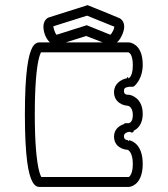

<svg xmlns="http://www.w3.org/2000/svg" viewBox="-20 -699 660 756"><path d="M190.1 -595.5C241.8 -611.4 278.2 -623.1 322.7 -637.3L430 -594C430 -591.5 429.1 -584.8 425.1 -577.6C420.7 -568.5 416.8 -563.9 414.6 -562.1C383.5 -574.6 352.5 -587.2 321.5 -599.7L202.5 -562C200.7 -564 197.5 -568.5 194.5 -577.2C191.6 -585.9 190 -592.9 190 -594C190 -594.6 190 -595.1 190.1 -595.5ZM429 -336.6C429 -295.5 464.6 -283.1 483.8 -282.6C487.6 -281.6 503 -275.8 503 -245.9C503 -229.2 498.3 -221.8 494.7 -218.3C490.6 -214.4 487.5 -214 486.4 -214C486.1 -214 486 -214 486 -214H470V-211C451.6 -205.6 429 -191.2 429 -161.5C429 -121.6 463.5 -110 482.6 -109.1C485.3 -107.9 489.9 -105.1 494.4 -96.8C498.8 -88.8 503 -75.3 503 -52.8C503 -26.6 497.5 -14.4 492.7 -7.6C489.1 -2.5 487 -2 486.3 -2C486.1 -2 486 -2 486 -2H142.5C140 -6.6 135.9 -16.5 131.8 -35.4C124.4 -69.6 117 -133.1 117 -248C117 -364 124.1 -427 131.2 -460.7C135.1 -479.1 139.1 -488.6 141.4 -493H484.2C486.5 -492.6 490.4 -491.5 494.7 -484.6C498.8 -478 503 -465.2 503 -441.8C503 -415.3 497.5 -403 492.7 -396.1C489.1 -391.1 487 -390.6 486.3 -390.6C486.1 -390.6 486 -390.7 486 -390.7C483.7 -397 481.3 -397 479 -390.7C455.4 -386.1 429 -368.2 429 -336.6ZM516 -131.9C505.1 -142.4 493.7 -145.6 490 -146.6C489.9 -146.7 489.8 -146.7 489.7 -146.7L488.4 -147.1C486.9 -142 485.5 -142 484 -147.1C479.4 -147.1 468 -148.5 468 -162.6C468 -176.2 483.4 -179.6 492 -180.1C496.7 -176 501.3 -176 506 -180.1V-184.1C522.8 -191.8 542 -211.1 542 -250.2C542 -314.6 494.5 -326 486 -326H484C479 -326 468 -326.5 468 -341.2C468 -345.8 469.2 -349.1 471.4 -351.9C475.5 -355.3 486.1 -357.2 490 -357.4H497C497 -357.4 497.6 -357.3 498.5 -357.3C502.9 -357.3 506.7 -357.6 510.1 -361.1C516.1 -367 542 -392.4 542 -444C542 -487.5 528.3 -510.4 513 -521.7C500.9 -531.1 489.5 -532 486 -532H440.4C447.4 -538 454.2 -547 460.1 -559.8C466.5 -573.8 469 -585.1 469 -594C469 -615.6 455.6 -624.9 451.5 -627C411.2 -644.2 368 -661.5 324.8 -678.7L173.1 -630.6C164.3 -628.1 151 -616.8 151 -594C151 -574.9 158.5 -551 173 -535.6C174.2 -534.4 175.5 -533.2 176.8 -532H134C125.3 -532 115.3 -526.6 107.5 -512.5C92.1 -484.7 78 -418.6 78 -248.3C78 -78.1 92.1 -11.6 107.5 16.4C115.3 31.2 125.2 37 134 37H486C489.8 37 501.1 35.8 513.1 26.2C528.3 14.4 542 -9.2 542 -53.7C542 -95.1 529.8 -118.8 516 -131.9ZM238.9 -532C265.8 -540.4 292.6 -548.9 319.5 -557.3C341.1 -548.8 362.9 -540.5 384.5 -532Z"/></svg>

Font: Platiipus Bold
Style: Bold
Weight: 400
Version: Version 001.000